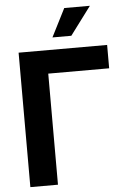

<svg xmlns="http://www.w3.org/2000/svg" viewBox="-62 -991 691 1035"><g transform="rotate(-5 283.5 -473.0)"><path d="M538.6 -727.5V-601.1H209V0H59.6V-727.5ZM248.5 -793.5 325.7 -945.8H464.4L350.6 -793.5Z"/></g></svg>

Font: Inter 24pt
Style: Bold
Weight: 700
Designer: Rasmus Andersson
Foundry: rsms
Version: Version 4.001;git-66647c0bb